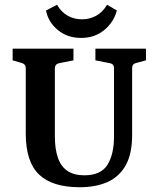

<svg xmlns="http://www.w3.org/2000/svg" viewBox="-20 -776 665 805"><path d="M592 -572V-523L551 -512Q534 -508 534 -491V-210Q534 -131 507 -83Q480 -35 431 -13Q382 9 314 9Q199 9 143.5 -44.5Q88 -98 88 -216V-491Q88 -507 71 -512L33 -523V-572H288V-523L228 -511Q210 -507 210 -489V-205Q210 -151 223 -114Q236 -77 263.5 -59Q291 -41 333 -41Q403 -41 430.5 -85Q458 -129 458 -204V-490Q458 -508 441 -511L380 -523V-572ZM320 -617Q262 -617 222 -650.5Q182 -684 173 -732L219 -756Q238 -724 265 -709.5Q292 -695 324 -695Q354 -695 381.5 -709Q409 -723 429 -756L470 -732Q457 -683 417 -650Q377 -617 320 -617Z"/></svg>

Font: Yrsa SemiBold
Style: Regular
Weight: 600
Version: Version 2.004